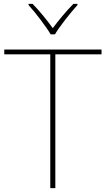

<svg xmlns="http://www.w3.org/2000/svg" viewBox="-20 -969 545 989"><path d="M241 -792H263C287 -833 342 -902 379 -943V-949H358C321 -912 280 -862 252 -824C224 -862 185 -912 148 -949H127V-943C164 -902 217 -833 241 -792ZM265 0V-689H503V-714H2V-689H239V0Z"/></svg>

Font: Noto Sans Malayalam Thin
Style: Regular
Weight: 100
Designer: Jelle Bosma - Monotype Design Team
Foundry: Monotype Imaging Inc.
Version: Version 2.104